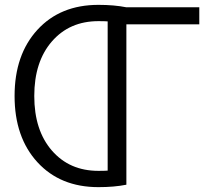

<svg xmlns="http://www.w3.org/2000/svg" viewBox="-20 -760 895 790"><path d="M500 0Q450 10 385 10Q228 10 134 -92.5Q40 -195 40 -365Q40 -535 134 -637.5Q228 -740 385 -740Q450 -740 500 -730H800V-660H500ZM423 -58V-672Q411 -673 385 -673Q266 -673 193.5 -589.5Q121 -506 121 -365Q121 -224 193.5 -140.5Q266 -57 385 -57Q411 -57 423 -58Z"/></svg>

Font: M PLUS 1p
Style: Regular
Weight: 400
Version: Version 1.062